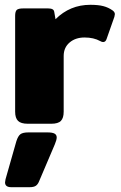

<svg xmlns="http://www.w3.org/2000/svg" viewBox="-20 -515 502 799"><path d="M43 -50V-449Q43 -467 49.5 -473.5Q56 -480 77 -480H180Q192 -480 198.5 -476.5Q205 -473 206 -464L211 -435Q271 -495 356 -495Q389 -495 410 -489.5Q431 -484 448 -472Q458 -465 458 -456Q458 -453 456 -445L424 -354Q420 -340 409 -340Q404 -340 397 -344Q370 -359 332 -359Q294 -359 269.5 -338Q245 -317 245 -282V-50Q245 -24 233.5 -12Q222 0 193 0H96Q67 0 55 -12Q43 -24 43 -50ZM1 244Q1 241 3 231L48 73Q55 51 65 43.5Q75 36 98 36H178Q198 36 207 41Q216 46 216 57Q216 67 208 86L142 241Q137 253 128.5 258.5Q120 264 103 264H27Q1 264 1 244Z"/></svg>

Font: Mitr SemiBold
Style: Regular
Weight: 600
Designer: Thanarat Vachiruckul
Foundry: Cadson Demak
Version: Version 1.002